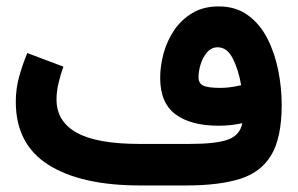

<svg xmlns="http://www.w3.org/2000/svg" viewBox="-20 -567 910 587"><path d="M720.7 -190.4Q685.5 -182.6 648.4 -182.6Q564 -182.6 516.8 -217.3Q469.7 -252 469.7 -329.1Q469.7 -365.7 480.2 -404.1Q490.7 -442.4 512.7 -474.9Q534.7 -507.3 568.4 -527.3Q602.1 -547.4 648.4 -547.4Q700.7 -547.4 737.5 -520.8Q774.4 -494.1 797.1 -450Q819.8 -405.8 830.6 -352.1Q841.3 -298.3 841.3 -244.6Q840.8 -145.5 809.3 -92.8Q777.8 -40 713.4 -20Q648.9 0 550.3 0H408.7Q228 0 128.2 -63Q28.3 -126 28.3 -255.9Q28.3 -296.4 38.8 -333.7Q49.3 -371.1 63.5 -404.8L173.8 -363.3Q166 -341.8 159.4 -314.9Q152.8 -288.1 152.8 -263.2Q152.8 -195.8 214.4 -161.4Q275.9 -127 406.7 -127H560.5Q641.1 -127 677.5 -140.4Q713.9 -153.8 720.7 -190.4ZM717.3 -306.6Q709 -354 691.7 -388.2Q674.3 -422.4 645.5 -422.4Q626.5 -422.4 613.3 -407.2Q600.1 -392.1 593.5 -370.8Q586.9 -349.6 586.9 -330.6Q586.9 -312.5 601.3 -305.4Q615.7 -298.3 653.8 -298.3Q669.4 -298.3 685.3 -300.5Q701.2 -302.7 717.3 -306.6Z"/></svg>

Font: Vazir FD-UI
Style: Bold-FD-UI
Weight: 700
Designer: Saber Rastikerdar
Foundry: Saber Rastikerdar
Version: Version 30.0.0